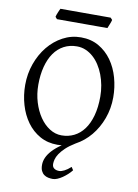

<svg xmlns="http://www.w3.org/2000/svg" viewBox="-105 -842 809 1126"><g transform="rotate(10 300.0 -278.5)"><path d="M398.9 146Q388.7 159.2 374.8 171.9Q360.8 184.6 346.2 194.6Q331.5 204.6 316.9 210.7Q302.2 216.8 290 216.8Q275.9 216.8 262.2 213.9Q248.5 210.9 237.8 203.1Q227.1 195.3 220.5 181.6Q213.9 168 213.9 146Q213.9 102.1 252 60.1Q273.9 36.1 307.6 13.2Q294.9 14.6 281.7 14.6Q223.1 14.6 177.2 -11.2Q131.3 -37.1 99.9 -80.6Q68.4 -124 51.8 -180.7Q35.2 -237.3 35.2 -298.8Q35.2 -365.2 56.6 -425.3Q78.1 -485.4 115.2 -530.8Q152.3 -576.2 202.4 -603Q252.4 -629.9 310.1 -629.9Q370.6 -629.9 416.5 -603.3Q462.4 -576.7 493.7 -532.7Q524.9 -488.8 540.8 -432.1Q556.6 -375.5 556.6 -315.9Q556.6 -249.5 534.7 -189.7Q512.7 -129.9 474.9 -84.5Q437 -39.1 387.2 -12.2L386.2 -11.7Q351.1 9.8 329.6 30.3Q308.1 50.8 296.4 68.8Q284.7 86.9 280.8 102.1Q276.9 117.2 276.9 128.9Q276.9 147 288.6 155.5Q300.3 164.1 318.8 164.1Q331.1 164.1 348.9 155.3Q366.7 146.5 387.2 127.9ZM481 -307.1Q481 -340.8 474.9 -373.8Q468.8 -406.7 457.5 -436.3Q446.3 -465.8 429.9 -491Q413.6 -516.1 393.1 -534.4Q372.6 -552.7 348.1 -563.2Q323.7 -573.7 295.9 -573.7Q252.4 -573.7 218 -555.4Q183.6 -537.1 159.9 -503.2Q136.2 -469.2 123.5 -420.9Q110.8 -372.6 110.8 -313Q110.8 -258.3 125.7 -209.5Q140.6 -160.6 165.8 -123.8Q190.9 -86.9 224.6 -65.4Q258.3 -43.9 295.9 -43.9Q336.4 -43.9 370.4 -60.8Q404.3 -77.6 429 -110.8Q453.6 -144 467.3 -193.4Q481 -242.7 481 -307.1ZM471.2 -762.2Q470.2 -756.8 467.8 -749.8Q465.3 -742.7 462.4 -735.6Q459.5 -728.5 456.8 -721.7Q454.1 -714.8 452.1 -710.4H151.9L141.1 -722.7Q142.1 -728 144.5 -734.9Q147 -741.7 149.9 -748.8Q152.8 -755.9 155.8 -762.5Q158.7 -769 161.1 -773.9H460.4Z"/></g></svg>

Font: Noto Serif Devanagari
Style: Bold
Weight: 700
Designer: Monotype Design Team
Foundry: Monotype Imaging Inc.
Version: Version 1.01